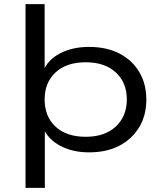

<svg xmlns="http://www.w3.org/2000/svg" viewBox="-20 -725 790 925"><path d="M103 180V-705H195V-382H188Q210 -437 269.5 -468Q329 -499 409 -499Q494 -499 555.5 -467Q617 -435 651 -378Q685 -321 685 -245Q685 -169 650.5 -112Q616 -55 555 -23Q494 9 409 9Q330 9 270.5 -22.5Q211 -54 188 -109H196V180ZM393 -66Q485 -66 538 -115.5Q591 -165 591 -246Q591 -327 538 -376Q485 -425 393 -425Q300 -425 247.5 -376Q195 -327 195 -246Q195 -164 247.5 -115Q300 -66 393 -66Z"/></svg>

Font: Nunito Sans 10pt Expanded
Style: Regular
Weight: 400
Width: 7
Designer: Vernon Adams
Foundry: Vernon Adams
Version: Version 3.101;gftools[0.9.27]